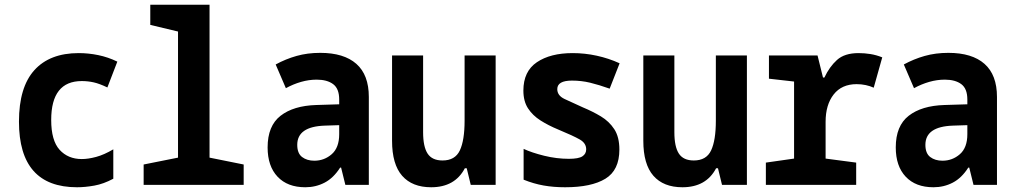

<svg xmlns="http://www.w3.org/2000/svg" viewBox="-20 -780 4280 810"><path d="M305 10Q60 10 60 -267Q60 -412 125 -484Q190 -556 312 -556Q353 -556 394.5 -547.5Q436 -539 475 -520L433 -411Q400 -427 375.5 -432.5Q351 -438 325 -438Q196 -438 196 -274Q196 -187 231.5 -148Q267 -109 325 -109Q352 -109 385.5 -118Q419 -127 458 -150V-26Q417 -4 378 3Q339 10 305 10Z M586 0V-86L731 -115V-647L614 -675V-760H864V-115L1008 -86V0Z M1268 10Q1193 10 1151 -34.5Q1109 -79 1109 -158Q1109 -249 1163.5 -291.5Q1218 -334 1314 -337L1411 -340V-360Q1411 -406 1385.5 -425Q1360 -444 1316 -444Q1283 -444 1250 -434.5Q1217 -425 1186 -408L1143 -508Q1185 -531 1231 -544Q1277 -557 1331 -557Q1431 -557 1483.5 -510.5Q1536 -464 1536 -371V0H1437L1419 -73H1415Q1387 -29 1349.5 -9.5Q1312 10 1268 10ZM1306 -102Q1348 -102 1379.5 -129.5Q1411 -157 1411 -214V-252L1350 -250Q1234 -246 1234 -169Q1234 -133 1254.5 -117.5Q1275 -102 1306 -102Z M1799 10Q1719 10 1676.5 -38.5Q1634 -87 1634 -186V-546H1765V-222Q1765 -161 1784 -132Q1803 -103 1847 -103Q1900 -103 1920 -145.5Q1940 -188 1940 -271V-546H2071V0H1966L1949 -70H1941Q1899 10 1799 10Z M2364 10Q2315 10 2273 2.5Q2231 -5 2189 -22V-152Q2223 -136 2275.5 -123Q2328 -110 2380 -110Q2421 -110 2437 -120.5Q2453 -131 2453 -150Q2453 -176 2426 -191.5Q2399 -207 2334 -234Q2293 -251 2260 -272Q2227 -293 2207.5 -323Q2188 -353 2188 -398Q2188 -479 2245 -517.5Q2302 -556 2396 -556Q2447 -556 2497.5 -545Q2548 -534 2594 -513L2552 -406Q2507 -422 2470 -431Q2433 -440 2393 -440Q2331 -440 2331 -404Q2331 -377 2361.5 -362.5Q2392 -348 2439 -327Q2480 -310 2515 -289Q2550 -268 2571.5 -235Q2593 -202 2593 -149Q2593 -62 2534 -26Q2475 10 2364 10Z M2859 10Q2779 10 2736.5 -38.5Q2694 -87 2694 -186V-546H2825V-222Q2825 -161 2844 -132Q2863 -103 2907 -103Q2960 -103 2980 -145.5Q3000 -188 3000 -271V-546H3131V0H3026L3009 -70H3001Q2959 10 2859 10Z M3211 0V-94L3330 -111V-436L3224 -448V-546H3429L3452 -453H3458Q3479 -498 3511 -527Q3543 -556 3602 -556Q3627 -556 3652 -552Q3677 -548 3702 -538L3666 -410Q3651 -417 3632.5 -421Q3614 -425 3594 -425Q3531 -425 3497 -381.5Q3463 -338 3463 -266V-111L3592 -94V0Z M3918 10Q3843 10 3801 -34.5Q3759 -79 3759 -158Q3759 -249 3813.5 -291.5Q3868 -334 3964 -337L4061 -340V-360Q4061 -406 4035.5 -425Q4010 -444 3966 -444Q3933 -444 3900 -434.5Q3867 -425 3836 -408L3793 -508Q3835 -531 3881 -544Q3927 -557 3981 -557Q4081 -557 4133.5 -510.5Q4186 -464 4186 -371V0H4087L4069 -73H4065Q4037 -29 3999.5 -9.5Q3962 10 3918 10ZM3956 -102Q3998 -102 4029.5 -129.5Q4061 -157 4061 -214V-252L4000 -250Q3884 -246 3884 -169Q3884 -133 3904.5 -117.5Q3925 -102 3956 -102Z"/></svg>

Font: Noto Sans Mono Condensed
Style: Bold
Weight: 700
Width: 3
Designer: Monotype Design Team
Foundry: Monotype Imaging Inc.
Version: Version 2.014